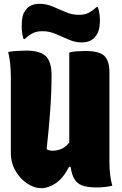

<svg xmlns="http://www.w3.org/2000/svg" viewBox="-20 -976 640 1009"><path d="M196 13Q161 13 124 -11Q87 -35 62 -77Q37 -119 37 -174V-570Q37 -608 33.5 -641.5Q30 -675 23 -703Q46 -707 71 -708.5Q96 -710 120 -710Q189 -710 220 -681.5Q251 -653 251 -579Q251 -495 244 -396.5Q237 -298 225 -192Q239 -184 255 -184Q279 -184 301 -192.5Q323 -201 344 -227V-700Q361 -705 385 -706.5Q409 -708 428 -708Q503 -708 529 -681.5Q555 -655 555 -597V-127Q555 -54 570 0Q533 9 489 9Q448 9 420 1.5Q392 -6 375 -29Q358 -52 351 -99H343Q311 -38 272 -12.5Q233 13 196 13ZM394 -898Q424 -898 443.5 -907.5Q463 -917 488 -939H494Q505 -908 505 -869Q505 -838 499 -818Q493 -798 482 -785Q470 -769 451.5 -761Q433 -753 410 -753Q375 -753 341 -768Q307 -783 273 -797.5Q239 -812 204 -812Q174 -812 155 -803Q136 -794 110 -771H104Q94 -798 94 -841Q94 -870 99 -890.5Q104 -911 116 -924Q127 -941 146 -948.5Q165 -956 188 -956Q224 -956 257.5 -941.5Q291 -927 325 -912.5Q359 -898 394 -898Z"/></svg>

Font: Recursive Mn Csl St Blk
Style: Regular
Weight: 900
Monospace: yes
Version: Version 1.079;hotconv 1.0.112;makeotfexe 2.5.65598; ttfautoh